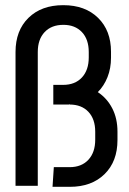

<svg xmlns="http://www.w3.org/2000/svg" viewBox="-20 -718 499 742"><path d="M434 -209V-177Q434 -94 384 -45Q334 4 250 4H183L188 -72H249Q295 -72 321.5 -100.5Q348 -129 348 -178V-209Q348 -258 321.5 -286Q295 -314 249 -314V-315H247V-314H186V-390H224Q270 -390 296.5 -418.5Q323 -447 323 -496V-517Q323 -566 296.5 -594Q270 -622 225 -622Q179 -622 152.5 -594Q126 -566 126 -517V0H40V-517Q40 -600 90 -649Q140 -698 224 -698H225Q309 -698 359 -649Q409 -600 409 -518V-495Q409 -454 395.5 -420Q382 -386 358 -362Q394 -338 414 -299Q434 -260 434 -209Z"/></svg>

Font: Akshar
Style: Regular
Weight: 400
Designer: Tall Chai
Foundry: Tall Chai
Version: Version 1.000